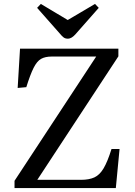

<svg xmlns="http://www.w3.org/2000/svg" viewBox="-20 -958 686 978"><path d="M54 0V-37L470 -670H244Q210 -670 189 -658Q168 -646 151 -612Q134 -578 114 -514L70 -510L82 -710H583V-671L170 -42H393Q434 -42 461 -54.5Q488 -67 508 -101Q528 -135 548 -199H589L570 0ZM325 -761Q313 -761 304.5 -767Q296 -773 283 -789L169 -918L188 -938L325 -856L464 -938L483 -918L364 -783Q355 -773 345.5 -767Q336 -761 325 -761Z"/></svg>

Font: Literata 36pt
Style: Regular
Weight: 400
Designer: Latin by Veronika Burian and Jose Scaglione. Greek by Irene Vlachou. Cyrillic by Vera Evstafieva.
Foundry: TypeTogether
Version: Version 3.002